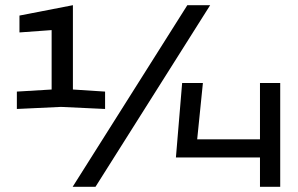

<svg xmlns="http://www.w3.org/2000/svg" viewBox="-20 -720 1150 740"><path d="M45 -300V-367L179 -375V-604L55 -595V-660L261 -700V-375L385 -367V-300L215 -308ZM260 0 702 -700H790L348 0ZM658 -113 682 -400H762L740 -183H982V-400H1060V0H982V-113Z"/></svg>

Font: Tektur
Style: Regular
Weight: 400
Designer: Adam Jagosz
Foundry: Adam Jagosz
Version: Version 1.005;gftools[0.9.30]